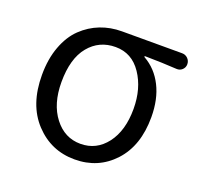

<svg xmlns="http://www.w3.org/2000/svg" viewBox="-102 -652 808 777"><g transform="rotate(20 302.0 -263.5)"><path d="M52.7 -263.7Q52.7 -333 72.8 -386.7Q92.8 -440.4 127.4 -473.6Q162.1 -506.8 205.1 -523.4Q248 -540 296.9 -540H555.7Q570.3 -540 580.6 -529.8Q590.8 -519.5 590.8 -504.9Q590.8 -491.2 580.6 -481.4Q570.3 -471.7 555.7 -472.7Q494.1 -476.6 418.9 -477.5Q417 -477.5 417 -475.6Q417 -473.6 418.9 -472.7Q470.7 -443.4 499 -387.2Q527.3 -331.1 527.3 -253.9Q527.3 -130.9 460.9 -59.1Q394.5 12.7 293 12.7Q191.4 12.7 122.1 -61.5Q52.7 -135.7 52.7 -263.7ZM293.9 -54.7Q362.3 -54.7 405.3 -110.8Q448.2 -167 448.2 -260.7Q448.2 -348.6 406.7 -410.2Q365.2 -471.7 294.9 -471.7Q224.6 -471.7 180.7 -418.5Q136.7 -365.2 136.7 -263.7Q136.7 -169.9 181.2 -112.3Q225.6 -54.7 293.9 -54.7Z"/></g></svg>

Font: Gen Jyuu Gothic P Normal
Style: Regular
Weight: 300
Designer: [Source Han Sans]
Ryoko NISHIZUKA  (kana & ideographs); Paul D. Hunt (Latin, Greek & Cyrillic); Wenlong ZHANG  (bopomofo
Version: Version 1.002.20150607